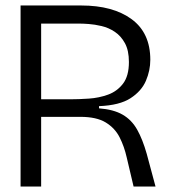

<svg xmlns="http://www.w3.org/2000/svg" viewBox="-20 -680 615 700"><path d="M55 0V-660H276Q392 -660 460 -610Q528 -560 528 -462Q528 -423 512 -385.5Q496 -348 456 -322Q416 -296 341 -293V-285Q394 -281 427 -262Q460 -243 480 -207.5Q500 -172 515 -119L547 0H467L442 -106Q433 -146 416 -179.5Q399 -213 365.5 -233.5Q332 -254 273 -254H130V0ZM130 -318H236Q267 -318 304 -320.5Q341 -323 374 -335Q407 -347 428.5 -375Q450 -403 450 -454Q450 -496 435.5 -522.5Q421 -549 398.5 -564Q376 -579 350.5 -585Q325 -591 303.5 -592.5Q282 -594 269 -594H130Z"/></svg>

Font: Bricolage Grotesque 48pt Light
Style: Regular
Weight: 300
Designer: Mathieu Triay
Foundry: Atelier Triay
Version: Version 1.000; ttfautohint (v1.8.4.7-5d5b);gftools[0.9.32]